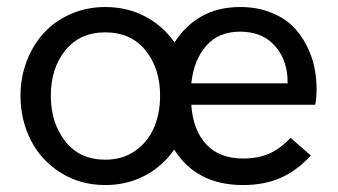

<svg xmlns="http://www.w3.org/2000/svg" viewBox="-20 -516 957 544"><path d="M877 -264.2Q877 -233.9 873 -219.2H522Q526.9 -147.5 564.2 -107.2Q601.6 -66.9 668.9 -66.9Q710 -66.9 741.7 -80.3Q773.4 -93.8 803.2 -125.5L860.8 -75.2Q820.3 -31.7 774.2 -11.7Q728 8.3 668.5 8.3Q536.6 8.3 473.6 -92.3Q441.4 -45.4 390.9 -18.6Q340.3 8.3 278.3 8.3Q208.5 8.3 153.1 -25.9Q97.7 -60.1 67.9 -117.7Q38.1 -175.3 38.1 -245.1Q38.1 -296.9 55.7 -342.8Q73.2 -388.7 104.2 -422.6Q135.3 -456.5 180.4 -476.3Q225.6 -496.1 278.3 -496.1Q340.8 -496.1 391.6 -469.2Q442.4 -442.4 474.6 -395.5Q503.4 -442.4 550.3 -469.2Q597.2 -496.1 660.2 -496.1Q707.5 -496.1 745.4 -481.4Q783.2 -466.8 807.4 -443.6Q831.5 -420.4 847.7 -389.2Q863.8 -357.9 870.4 -326.9Q877 -295.9 877 -264.2ZM522 -279.8H794.9Q794.9 -300.8 793 -310.5Q786.1 -359.9 752 -393.1Q717.8 -426.3 659.7 -426.3Q599.6 -426.3 564.5 -386.5Q529.3 -346.7 522 -279.8ZM278.3 -63.5Q327.1 -63.5 363 -88.6Q398.9 -113.8 416.3 -154.3Q433.6 -194.8 433.6 -245.1Q433.6 -322.3 392.3 -373.3Q351.1 -424.3 278.3 -424.3Q206.1 -424.3 165 -373.3Q124 -322.3 124 -245.1Q124 -167.5 165 -115.5Q206.1 -63.5 278.3 -63.5Z"/></svg>

Font: HK Grotesk Medium Legacy
Style: Regular
Weight: 500
Designer: Alfredo Marco Pradil
Foundry: Hanken Design Co.
Version: Version 2.022;PS 002.022;hotconv 1.0.88;makeotf.lib2.5.64775